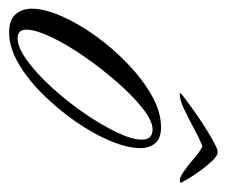

<svg xmlns="http://www.w3.org/2000/svg" viewBox="-74 -444 508 431"><g transform="rotate(90 180.5 -229.0)"><path d="M39 5Q10 5 -2.5 -9.5Q-15 -24 -15 -46Q-15 -74 1.5 -112Q18 -150 46 -189Q74 -228 109 -261.5Q144 -295 180.5 -315.5Q217 -336 251 -336Q276 -336 287 -323Q298 -310 298 -289Q298 -261 282 -222.5Q266 -184 238.5 -144.5Q211 -105 177.5 -71Q144 -37 108 -16Q72 5 39 5ZM51 -14Q72 -14 101.5 -35.5Q131 -57 162 -91Q193 -125 219.5 -163.5Q246 -202 262.5 -236.5Q279 -271 279 -293Q279 -317 256 -317Q237 -317 208.5 -294.5Q180 -272 149.5 -237Q119 -202 92 -163Q65 -124 48.5 -89Q32 -54 32 -34Q32 -14 51 -14ZM178 -378Q173 -378 175 -380Q175 -381 189 -391.5Q203 -402 223 -416Q243 -430 263.5 -442.5Q284 -455 298 -461Q302 -463 308 -463Q315 -463 326.5 -451Q338 -439 349.5 -423Q361 -407 368.5 -394Q376 -381 376 -380Q374 -378 371 -378Q363 -378 349 -388Q335 -398 320.5 -410.5Q306 -423 294 -429Q278 -423 255 -410.5Q232 -398 211 -388Q190 -378 178 -378Z"/></g></svg>

Font: Luxurious Script
Style: Regular
Weight: 400
Designer: Robert E. Leuschke
Foundry: Robert E. Leuschke
Version: Version 1.010; ttfautohint (v1.8.3)